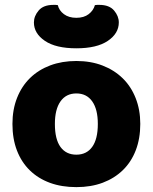

<svg xmlns="http://www.w3.org/2000/svg" viewBox="-20 -751 626 787"><path d="M555 -243Q555 -183 536.5 -135Q518 -87 483.5 -53.5Q449 -20 401 -2Q353 16 293 16Q233 16 185 -1.5Q137 -19 102.5 -52.5Q68 -86 49.5 -134Q31 -182 31 -243Q31 -302 50 -350Q69 -398 103.5 -431.5Q138 -465 186 -483Q234 -501 293 -501Q352 -501 400 -482.5Q448 -464 482.5 -430.5Q517 -397 536 -349Q555 -301 555 -243ZM293 -368Q251 -368 228 -335.5Q205 -303 205 -243Q205 -180 228 -148.5Q251 -117 293 -117Q335 -117 358 -149Q381 -181 381 -243Q381 -303 358 -335.5Q335 -368 293 -368ZM293 -678Q324 -678 343.5 -693Q363 -708 369 -730Q374 -731 378 -731Q382 -731 387 -731Q428 -731 447.5 -708Q467 -685 467 -659Q467 -614 422 -583.5Q377 -553 293 -553Q209 -553 164 -583.5Q119 -614 119 -659Q119 -685 138.5 -708Q158 -731 199 -731Q204 -731 208 -731Q212 -731 217 -730Q222 -708 242 -693Q262 -678 293 -678Z"/></svg>

Font: Baloo Paaji 2 ExtraBold
Style: Regular
Weight: 800
Designer: Shuchita Grover, Noopur Datye and Ek Type
Foundry: Ek Type
Version: Version 1.640;hotconv 1.0.111;makeotfexe 2.5.65597; ttfautoh